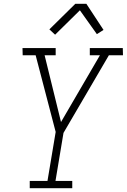

<svg xmlns="http://www.w3.org/2000/svg" viewBox="-20 -987 665 1007"><path d="M136 0V-38H229L272 -295L167 -697H99L98 -735H272V-697H214L300 -347L504 -697H451V-735H624L625 -697H551L313 -290L271 -38H359V0ZM269 -805 239 -833 375 -967H433L523 -830L488 -808L399 -933Z"/></svg>

Font: Iosevka Etoile Extralight
Style: Italic
Weight: 200
Italic angle: -9°
Designer: Belleve Invis
Foundry: Belleve Invis
Version: Version 22.1.2; ttfautohint (v1.8.4)